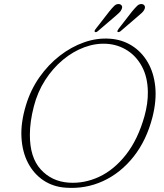

<svg xmlns="http://www.w3.org/2000/svg" viewBox="-20 -901 798 935"><path d="M515 -712.5Q574.5 -708.5 622 -678.8Q669.5 -649 699.2 -598.2Q729 -547.5 736 -479.5Q743 -411.5 722.5 -330.5Q693.5 -217.5 630.5 -138Q567.5 -58.5 482 -19.2Q396.5 20 300 13Q239.5 9 192.2 -22.2Q145 -53.5 116.8 -107Q88.5 -160.5 84.5 -232.2Q80.5 -304 106.5 -389Q129 -463.5 172 -524.8Q215 -586 271 -629.5Q327 -673 389.8 -695Q452.5 -717 515 -712.5ZM315.5 -11.5Q391 -6.5 463.2 -40.2Q535.5 -74 593.5 -147.8Q651.5 -221.5 683.5 -335Q701 -398 700 -454Q699 -524.5 672.2 -575.2Q645.5 -626 600.8 -654.8Q556 -683.5 502.5 -687.5Q447 -691.5 391.2 -671Q335.5 -650.5 286.2 -609.5Q237 -568.5 200 -511Q163 -453.5 145 -383.5Q135 -345 130.2 -310.5Q125.5 -276 125.5 -245.5Q125 -134.5 178.5 -75.8Q232 -17 315.5 -11.5ZM512 -845Q526 -862.5 536.8 -872.8Q547.5 -883 561 -881Q569.5 -879.5 573.2 -872.8Q577 -866 572 -855.5Q568.5 -846.5 559.8 -838.5Q551 -830.5 542 -822.5L456 -749Q447 -741.5 442 -746Q437.5 -749.5 446 -760ZM623 -845Q637.5 -862.5 648.2 -872.8Q659 -883 672 -881Q680.5 -879.5 684.2 -872.8Q688 -866 683.5 -855.5Q679.5 -846.5 670.8 -838.5Q662 -830.5 652.5 -822.5L567 -749Q557.5 -742 552.5 -746Q549.5 -749.5 557 -760Z"/></svg>

Font: Fraunces 9pt Soft Thin
Style: Italic
Weight: 100
Italic angle: -16°
Version: Version 1.000;[b76b70a41]